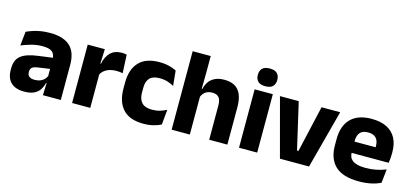

<svg xmlns="http://www.w3.org/2000/svg" viewBox="-60 -1117 3348 1561"><g transform="rotate(15 1614.0 -337.0)"><path d="M332.5 0 337 -123 333.5 -130.5V-284L332.5 -304Q332.5 -345 308.5 -364.5Q284.5 -384 228 -384Q178.5 -384 134 -371.5Q89.5 -359 50 -343L63 -461.5Q86.5 -472.5 115.8 -482.2Q145 -492 180.5 -498Q216 -504 256.5 -504Q321 -504 364.5 -489Q408 -474 434 -446.5Q460 -419 471.5 -380.8Q483 -342.5 483 -296.5V0ZM176 11.5Q102.5 11.5 64.5 -25.5Q26.5 -62.5 26.5 -131V-144.5Q26.5 -217 71.2 -251.8Q116 -286.5 213.5 -299L345.5 -316.5L354.5 -224.5L237.5 -207.5Q202 -203 187.5 -191Q173 -179 173 -155.5V-152Q173 -129.5 187.5 -116.2Q202 -103 234 -103Q262 -103 282.2 -111.5Q302.5 -120 315.5 -133.8Q328.5 -147.5 335 -164.5L356.5 -102.5H331.5Q323.5 -70.5 306.8 -44.5Q290 -18.5 258.5 -3.5Q227 11.5 176 11.5Z M728 -276 686 -369H722Q734 -430 768.8 -464.8Q803.5 -499.5 867 -499.5Q878 -499.5 887.2 -498Q896.5 -496.5 905 -494.5L912.5 -340Q902 -343 888 -344.2Q874 -345.5 859.5 -345.5Q810.5 -345.5 777 -327.2Q743.5 -309 728 -276ZM578 0V-491.5H722L715.5 -334.5L731 -332.5V0Z M1181 13Q1064 13 1007.5 -48.5Q951 -110 951 -221.5V-272.5Q951 -382 1007.5 -443.5Q1064 -505 1180.5 -505Q1210.5 -505 1236.5 -500.8Q1262.5 -496.5 1284.5 -489Q1306.5 -481.5 1323 -473L1335.5 -346.5Q1311 -360.5 1281.5 -369.8Q1252 -379 1215 -379Q1157 -379 1131 -351Q1105 -323 1105 -270V-227.5Q1105 -173.5 1132.5 -144.5Q1160 -115.5 1218.5 -115.5Q1255 -115.5 1284.2 -124.2Q1313.5 -133 1340 -147L1328 -20Q1302 -6 1264 3.5Q1226 13 1181 13Z M1732 0V-289Q1732 -316 1725 -335.8Q1718 -355.5 1701.8 -366Q1685.5 -376.5 1656.5 -376.5Q1633 -376.5 1615 -368.2Q1597 -360 1585.2 -345.8Q1573.5 -331.5 1567 -313.5L1536 -385H1571.5Q1579 -418.5 1597 -445Q1615 -471.5 1646.8 -487.2Q1678.5 -503 1726.5 -503Q1781.5 -503 1816.5 -481.8Q1851.5 -460.5 1868.2 -418.5Q1885 -376.5 1885 -313.5V0ZM1416 0V-660.5H1568V-513.5L1565.5 -351.5L1569 -339.5V0Z M1983 0V-491.5H2136V0ZM2059.5 -538Q2016.5 -538 1997 -557.8Q1977.5 -577.5 1977.5 -611V-614.5Q1977.5 -648 1997 -667.5Q2016.5 -687 2059.5 -687Q2101.5 -687 2121.2 -667.5Q2141 -648 2141 -614.5V-611Q2141 -577 2121.2 -557.5Q2101.5 -538 2059.5 -538Z M2456.5 -100 2546 -491.5H2703L2572.5 0H2327.5L2196 -491.5H2354L2444.5 -100Z M2993 12.5Q2859 12.5 2795 -47.2Q2731 -107 2731 -221.5V-272.5Q2731 -385.5 2791 -445.8Q2851 -506 2965.5 -506Q3042.5 -506 3093.8 -479.8Q3145 -453.5 3170.8 -405Q3196.5 -356.5 3196.5 -288.5V-272Q3196.5 -253 3194.8 -233.2Q3193 -213.5 3190 -196.5H3052Q3054 -225.5 3054.5 -251.2Q3055 -277 3055 -298Q3055 -328.5 3045.5 -349.2Q3036 -370 3016.2 -381Q2996.5 -392 2965.5 -392Q2919.5 -392 2898.2 -367.2Q2877 -342.5 2877 -297V-252L2878 -235.5V-200.5Q2878 -181.5 2884.2 -164.5Q2890.5 -147.5 2906.2 -134.8Q2922 -122 2949.8 -114.8Q2977.5 -107.5 3020.5 -107.5Q3066 -107.5 3108 -116.2Q3150 -125 3188.5 -140L3176 -25Q3142 -7.5 3095.5 2.5Q3049 12.5 2993 12.5ZM2812 -196.5V-291H3159V-196.5Z"/></g></svg>

Font: Anek Gujarati
Style: Bold
Weight: 700
Version: Version 1.003